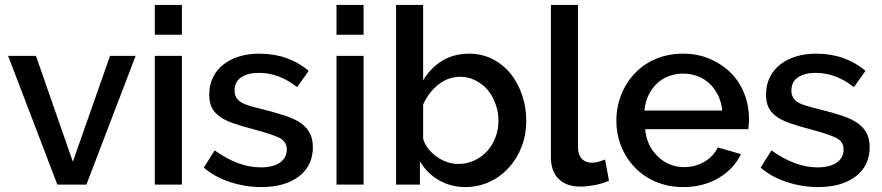

<svg xmlns="http://www.w3.org/2000/svg" viewBox="-20 -750 3583 780"><path d="M531 -523H427L276 -93L126 -523H13L213 0H331Z M719 -730H609V-609H719ZM719 -523H609V0H719Z M1251 -152Q1251 -185 1239 -208.5Q1227 -232 1202 -250Q1179 -266 1141.5 -279Q1104 -292 1047 -306Q1018 -313 994.5 -320Q971 -327 959 -335Q933 -351 933 -381Q933 -418 960 -436Q987 -454 1032 -454Q1114 -454 1187 -396L1234 -462Q1152 -532 1033 -532Q990 -532 953 -521Q916 -510 889 -489Q830 -443 830 -365Q830 -335 840 -314Q850 -293 872 -277Q892 -262 925.5 -250Q959 -238 1013 -224Q1083 -205 1113 -191Q1145 -176 1145 -143Q1145 -108 1116.5 -89Q1088 -70 1039 -70Q949 -70 852 -139L808 -69Q852 -31 914.5 -10.5Q977 10 1041 10Q1138 10 1194.5 -33.5Q1251 -77 1251 -152Z M1457 -730H1347V-609H1457ZM1457 -523H1347V0H1457Z M2047 -69Q2081 -106 2099.5 -155Q2118 -204 2118 -259Q2118 -313 2101.5 -362.5Q2085 -412 2055 -450Q2023 -489 1980 -510.5Q1937 -532 1886 -532Q1825 -532 1778 -504Q1731 -476 1699 -424V-730H1589V0H1686V-95Q1714 -46 1763 -18Q1812 10 1871 10Q1922 10 1968 -11Q2014 -32 2047 -69ZM1755 -113Q1710 -145 1699 -187V-325Q1721 -375 1761 -406.5Q1801 -438 1850 -438Q1883 -438 1911.5 -423.5Q1940 -409 1962 -384Q1982 -359 1993.5 -326.5Q2005 -294 2005 -259Q2005 -224 1993 -192.5Q1981 -161 1960 -137Q1937 -112 1907 -98Q1877 -84 1842 -84Q1796 -84 1755 -113Z M2338 8Q2365 8 2398 1.5Q2431 -5 2454 -16L2438 -102Q2406 -89 2385 -89Q2358 -89 2343 -105.5Q2328 -122 2328 -151V-730H2218V-111Q2218 -54 2249.5 -23Q2281 8 2338 8Z M2990 -124 2896 -151Q2879 -115 2842 -93Q2804 -71 2759 -71Q2729 -71 2701.5 -82Q2674 -93 2653 -114Q2607 -157 2601 -225H3020Q3023 -252 3023 -265Q3023 -319 3004.5 -367.5Q2986 -416 2951 -452Q2914 -489 2864.5 -510.5Q2815 -532 2756 -532Q2695 -532 2645 -511Q2595 -490 2559 -452Q2523 -414 2503.5 -364.5Q2484 -315 2484 -260Q2484 -205 2503.5 -156Q2523 -107 2559 -70Q2595 -32 2645.5 -11Q2696 10 2755 10Q2837 10 2899.5 -27Q2962 -64 2990 -124ZM2648 -410Q2669 -430 2696.5 -440.5Q2724 -451 2755 -451Q2786 -451 2814 -440.5Q2842 -430 2863 -410Q2884 -390 2897.5 -362Q2911 -334 2914 -301H2598Q2601 -334 2614 -362Q2627 -390 2648 -410Z M3513 -152Q3513 -185 3501 -208.5Q3489 -232 3464 -250Q3441 -266 3403.5 -279Q3366 -292 3309 -306Q3280 -313 3256.5 -320Q3233 -327 3221 -335Q3195 -351 3195 -381Q3195 -418 3222 -436Q3249 -454 3294 -454Q3376 -454 3449 -396L3496 -462Q3414 -532 3295 -532Q3252 -532 3215 -521Q3178 -510 3151 -489Q3092 -443 3092 -365Q3092 -335 3102 -314Q3112 -293 3134 -277Q3154 -262 3187.5 -250Q3221 -238 3275 -224Q3345 -205 3375 -191Q3407 -176 3407 -143Q3407 -108 3378.5 -89Q3350 -70 3301 -70Q3211 -70 3114 -139L3070 -69Q3114 -31 3176.5 -10.5Q3239 10 3303 10Q3400 10 3456.5 -33.5Q3513 -77 3513 -152Z"/></svg>

Font: RT Raleway SemiBold
Style: Regular
Weight: 400
Designer: Matt McInerney, Pablo Impallari, Rodrigo Fuenzalida — Edited by Milan Moffatt in April 2016
Foundry: Matt McInerney, Pablo Impallari, Rodrigo Fuenzalida — Edited by Milan Moffatt in April 2016
Version: Version 3.001